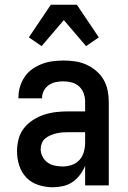

<svg xmlns="http://www.w3.org/2000/svg" viewBox="-20 -784 540 812"><path d="M203 8Q173 8 143 -1.5Q113 -11 92 -32.5Q71 -54 61.5 -83.5Q52 -113 52 -144Q52 -170 58.5 -195.5Q65 -221 81 -241.5Q97 -262 119.5 -276.5Q142 -291 166.5 -299Q191 -307 217 -310Q243 -313 269 -313H340V-354Q340 -372 334 -389Q328 -406 315 -418Q302 -430 284.5 -435Q267 -440 249 -440Q233 -440 217 -437Q201 -434 187.5 -425Q174 -416 166 -401.5Q158 -387 158 -371V-368H58V-373Q58 -396 65 -418.5Q72 -441 85 -460Q98 -479 117.5 -492.5Q137 -506 158.5 -514Q180 -522 203 -525Q226 -528 249 -528Q273 -528 297.5 -524.5Q322 -521 344.5 -511Q367 -501 386 -485Q405 -469 417.5 -448Q430 -427 435 -402.5Q440 -378 440 -354V0H340V-83Q332 -63 318.5 -45Q305 -27 287 -14.5Q269 -2 247 3Q225 8 203 8ZM246 -80Q265 -80 284 -86.5Q303 -93 316 -107.5Q329 -122 334.5 -141Q340 -160 340 -180V-225H269Q256 -225 243.5 -224Q231 -223 218.5 -220Q206 -217 194 -212Q182 -207 172 -199Q162 -191 157 -178.5Q152 -166 152 -153Q152 -137 160 -121.5Q168 -106 181.5 -96.5Q195 -87 212 -83.5Q229 -80 246 -80ZM156 -589 102 -626 195 -764H305L398 -626L344 -589L250 -699Z"/></svg>

Font: Iosevka Term Curly Semibold
Style: Regular
Weight: 600
Designer: Belleve Invis
Foundry: Belleve Invis
Version: Version 32.3.0